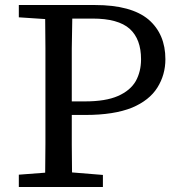

<svg xmlns="http://www.w3.org/2000/svg" viewBox="-20 -745 718 765"><path d="M266 -552V-341H319Q401 -341 450 -362.5Q499 -384 521 -422Q542 -460 542 -509Q542 -589 497 -630Q451 -671 349 -671H268ZM390 0H55V-49L160 -57Q161 -115 161 -173V-553Q161 -611 160 -669L55 -676V-686V-725H358Q503 -725 572 -667Q639 -609 639 -509Q639 -447 607 -396Q575 -345 506 -316Q434 -287 321 -287H266V-169Q267 -114 267 -58L390 -48Z"/></svg>

Font: Early Summer Mincho Screen
Style: Regular
Weight: 400
Designer: GuiWonder
Version: Version 1.002